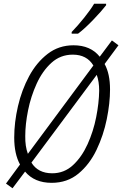

<svg xmlns="http://www.w3.org/2000/svg" viewBox="-20 -967 653 1026"><path d="M397 -787Q433 -814 478.5 -861.5Q524 -909 547 -939V-947H483Q464 -915 430 -872.5Q396 -830 363 -796V-787ZM115 -240Q115 -303 130 -377.5Q145 -452 176 -520Q207 -588 255 -631.5Q303 -675 369 -675Q444 -675 479 -617L129 -145Q114 -185 115 -240ZM148 -98 497 -567Q510 -531 510 -482Q509 -417 494 -341Q479 -265 448 -196.5Q417 -128 370 -84.5Q323 -41 259 -41Q183 -41 148 -98ZM114 -50Q164 10 256 10Q340 10 399.5 -39.5Q459 -89 496 -166.5Q533 -244 550.5 -330Q568 -416 568 -489Q568 -573 539 -625L613 -725L578 -751L513 -664Q464 -725 373 -725Q294 -725 234.5 -679Q175 -633 135.5 -559.5Q96 -486 76 -399.5Q56 -313 56 -232Q56 -144 87 -88L12 14L47 39Z"/></svg>

Font: Noto Sans UI SemiCondensed Light
Style: Italic
Weight: 300
Width: 4
Designer: Monotype Design Team
Foundry: Monotype Imaging Inc.
Version: 1.001